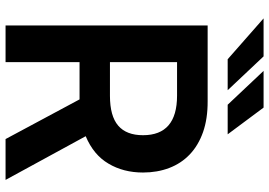

<svg xmlns="http://www.w3.org/2000/svg" viewBox="-159 -810 969 691"><g transform="rotate(90 325.5 -464.5)"><path d="M627.5 0H480.5L337.7 -266.3H203.5V0H71.7V-727.3H344.5Q407.3 -727.6 455.3 -710.8Q503.2 -693.9 535.7 -663Q568.2 -632.1 584.5 -589.1Q600.9 -546.2 600.9 -494.7Q600.9 -424 568.9 -370.4Q537.6 -316.8 470.2 -288.4ZM324.9 -375.7Q397.7 -375.7 432.2 -405.4Q466.6 -435 466.6 -494.7Q466.6 -617.2 324.2 -617.2H203.5V-375.7ZM304.7 -799.4H193.2L46.2 -928.6H182.9ZM463.4 -799.4H356.9L235.1 -928.6H367.2Z"/></g></svg>

Font: Linik Sans SemiBold
Style: Regular
Weight: 600
Designer: Fonts by Rasmus Andersson / Changes by Cristiano Sobral with parts from Marc Monis
Foundry: rsms
Version: Version 3.020; ttfautohint (v1.6)